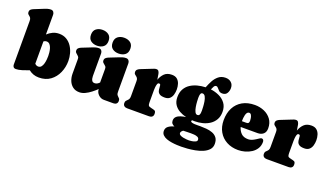

<svg xmlns="http://www.w3.org/2000/svg" viewBox="-79 -1327 3638 2112"><g transform="rotate(20 1739.5 -270.5)"><path d="M273.9 -688V-457.5Q301.3 -483.4 335.2 -499.5Q369.1 -515.6 409.7 -515.6Q459.5 -515.6 496.3 -493.7Q533.2 -471.7 557.4 -435.5Q581.5 -399.4 593.5 -355.5Q605.5 -311.5 605.5 -267.6Q605.5 -194.3 577.1 -129.9Q548.8 -65.4 494.4 -25.6Q439.9 14.2 360.4 14.2Q324.7 14.2 295.4 3.4Q266.1 -7.3 242.2 -26.9Q205.6 -13.2 164.1 0Q122.6 13.2 90.8 13.2Q73.7 13.2 64.2 2.4Q54.7 -8.3 54.7 -24.9V-536.6Q54.7 -558.6 47.9 -569.6Q41 -580.6 31.7 -587.2Q22.5 -593.8 15.6 -601.6Q8.8 -609.4 8.8 -625Q8.8 -645 21 -655.5Q33.2 -666 49.8 -672.4L154.8 -714.8Q173.3 -722.7 192.9 -728.5Q212.4 -734.4 232.9 -734.4Q252.9 -734.4 263.4 -720.5Q273.9 -706.5 273.9 -688ZM307.1 -388.7Q289.1 -388.7 273.9 -376.5V-115.7Q281.7 -107.4 291.5 -102.3Q301.3 -97.2 313.5 -97.2Q335.4 -97.2 348.6 -113.5Q361.8 -129.9 368.4 -154.3Q375 -178.7 377 -203.1Q378.9 -227.5 378.9 -243.2Q378.9 -260.3 376.5 -284.7Q374 -309.1 366.5 -333Q358.9 -356.9 344.7 -372.8Q330.6 -388.7 307.1 -388.7Z M835 14.2Q788.6 14.2 757.6 -9.5Q726.6 -33.2 711.4 -71.3Q696.3 -109.4 696.3 -151.4V-317.4Q696.3 -335.4 693.4 -343Q690.4 -350.6 676.8 -362.8Q666 -372.6 656.5 -381.1Q647 -389.6 647 -406.2Q647 -425.3 659.4 -436.3Q671.9 -447.3 688 -453.6L795.4 -496.1Q814.5 -503.9 833.7 -509.8Q853 -515.6 874 -515.6Q894 -515.6 904.8 -501.7Q915.5 -487.8 915.5 -469.2V-204.1Q915.5 -190.4 918.7 -174.8Q921.9 -159.2 931.2 -148.2Q940.4 -137.2 958 -137.2Q976.1 -137.2 989.7 -145.3Q1003.4 -153.3 1014.6 -165V-317.4Q1014.6 -335.9 1011.5 -344.5Q1008.3 -353 993.2 -364.7Q981.9 -373.5 973.6 -381.8Q965.3 -390.1 965.3 -406.2Q965.3 -425.3 977.8 -436.3Q990.2 -447.3 1006.3 -453.6L1113.8 -496.1Q1132.8 -503.9 1152.1 -509.8Q1171.4 -515.6 1192.4 -515.6Q1212.4 -515.6 1223.4 -502Q1234.4 -488.3 1234.4 -469.2V-147Q1234.4 -133.3 1235.6 -119.9Q1236.8 -106.4 1246.6 -95.2Q1258.8 -82 1268.1 -73.2Q1277.3 -64.5 1277.3 -44.4Q1277.3 -22.5 1264.2 -11.2Q1251 0 1229.5 0H1118.2Q1081.1 0 1053 -27.8Q1024.9 -55.7 1024.9 -92.3Q998 -66.4 966.3 -42Q934.6 -17.6 901.1 -1.7Q867.7 14.2 835 14.2ZM843.3 -533.7Q798.8 -533.7 769.5 -556.2Q740.2 -578.6 740.2 -626Q740.2 -672.9 769.8 -695.8Q799.3 -718.8 843.3 -718.8Q887.7 -718.8 916.7 -695.8Q945.8 -672.9 945.8 -626Q945.8 -579.1 916.5 -556.4Q887.2 -533.7 843.3 -533.7ZM1096.2 -533.7Q1051.8 -533.7 1022.5 -556.2Q993.2 -578.6 993.2 -626Q993.2 -672.9 1022.7 -695.8Q1052.2 -718.8 1096.2 -718.8Q1141.1 -718.8 1170.7 -696.3Q1200.2 -673.8 1200.2 -626Q1200.2 -578.6 1170.4 -556.2Q1140.6 -533.7 1096.2 -533.7Z M1599.6 -289.6V-147Q1599.6 -118.7 1606.2 -108.9Q1612.8 -99.1 1641.1 -93.3Q1666 -88.4 1680.9 -81.8Q1695.8 -75.2 1695.8 -44.4Q1695.8 -22.5 1682.6 -11.2Q1669.4 0 1647.9 0H1390.1Q1369.1 0 1355.5 -11.2Q1341.8 -22.5 1341.8 -44.4Q1341.8 -62 1348.4 -70.8Q1355 -79.6 1363.5 -86.7Q1372.1 -93.8 1378.7 -105.2Q1385.3 -116.7 1385.3 -140.1V-317.4Q1385.3 -339.4 1377.7 -350.3Q1370.1 -361.3 1360.6 -367.7Q1351.1 -374 1343.5 -382.1Q1335.9 -390.1 1335.9 -406.2Q1335.9 -425.3 1348.4 -436.3Q1360.8 -447.3 1377 -453.6L1499 -502Q1510.7 -506.8 1522.9 -511.2Q1535.2 -515.6 1548.3 -515.6Q1565.4 -515.6 1573.7 -502.7Q1582 -489.7 1585.2 -472.9Q1588.4 -456.1 1589.8 -443.4Q1591.3 -434.6 1592.8 -425.8Q1594.2 -417 1595.2 -408.2Q1610.4 -453.1 1641.8 -484.4Q1673.3 -515.6 1729 -515.6Q1768.6 -515.6 1791.3 -496.1Q1814 -476.6 1823.7 -446Q1833.5 -415.5 1833.5 -381.3Q1833.5 -349.6 1825.2 -320.1Q1816.9 -290.5 1796.1 -271.5Q1775.4 -252.4 1737.8 -252.4Q1696.8 -252.4 1678 -265.1Q1659.2 -277.8 1653.8 -296.4Q1648.4 -314.9 1648.2 -333.5Q1647.9 -352.1 1645 -364.7Q1642.1 -377.4 1627.4 -377.4Q1614.3 -377.4 1608.4 -359.1Q1602.5 -340.8 1601.1 -319.8Q1599.6 -298.8 1599.6 -289.6Z M2431.2 39.1Q2431.2 79.6 2405.8 107.2Q2380.4 134.8 2340.1 151.9Q2299.8 168.9 2253.7 177.7Q2207.5 186.5 2164.8 189.7Q2122.1 192.9 2093.3 192.9Q2073.7 192.9 2043.7 191.7Q2013.7 190.4 1981 185.5Q1948.2 180.7 1919.7 170.2Q1891.1 159.7 1873 141.1Q1855 122.6 1855 94.2Q1855 59.1 1882.3 39.3Q1909.7 19.5 1948.2 9.8Q1930.7 2.9 1918.9 -10Q1907.2 -22.9 1907.2 -44.9Q1907.2 -74.2 1926 -91.8Q1944.8 -109.4 1973.9 -118.4Q2002.9 -127.4 2033.2 -131.3Q1989.7 -141.6 1951.9 -162.6Q1914.1 -183.6 1890.9 -218.8Q1867.7 -253.9 1867.7 -305.7Q1867.7 -361.3 1889.4 -400.1Q1911.1 -439 1947.8 -463.1Q1984.4 -487.3 2030 -499.3Q2075.7 -511.2 2123.5 -512.7Q2138.7 -552.7 2159.9 -592.8Q2181.2 -632.8 2214.1 -659.7Q2247.1 -686.5 2295.9 -686.5Q2335.9 -686.5 2362.1 -663.1Q2388.2 -639.6 2388.2 -598.6Q2388.2 -565.4 2371.8 -538.3Q2355.5 -511.2 2317.9 -511.2Q2291.5 -511.2 2277.3 -524.7Q2263.2 -538.1 2252.9 -551.8Q2242.7 -565.4 2228.5 -565.4Q2213.4 -565.4 2202.6 -546.6Q2191.9 -527.8 2185.5 -510.7Q2237.8 -504.4 2284.7 -482.7Q2331.5 -460.9 2361.1 -421.4Q2390.6 -381.8 2390.6 -321.8Q2390.6 -268.6 2368.9 -230.2Q2347.2 -191.9 2310.8 -167.5Q2274.4 -143.1 2229.2 -131.6Q2184.1 -120.1 2137.2 -120.1Q2122.1 -120.1 2107.4 -121.1Q2101.6 -115.2 2101.6 -109.4Q2101.6 -99.6 2116 -95.5Q2130.4 -91.3 2150.4 -90.3Q2170.4 -89.4 2188.2 -89.8Q2206.1 -90.3 2212.9 -90.3Q2248 -90.3 2286.1 -87.2Q2324.2 -84 2357.2 -71.8Q2390.1 -59.6 2410.6 -33.4Q2431.2 -7.3 2431.2 39.1ZM2115.2 -438Q2101.1 -438 2095.2 -426.3Q2089.4 -414.6 2088.1 -399.4Q2086.9 -384.3 2086.9 -374.5Q2086.9 -361.3 2088.6 -332.3Q2090.3 -303.2 2095.7 -271.5Q2101.1 -239.7 2112.1 -217.5Q2123 -195.3 2142.1 -195.3Q2157.2 -195.3 2163.6 -206.3Q2169.9 -217.3 2171.1 -231.9Q2172.4 -246.6 2172.4 -257.3Q2172.4 -271.5 2170.9 -301Q2169.4 -330.6 2164.3 -362.1Q2159.2 -393.6 2147.5 -415.8Q2135.7 -438 2115.2 -438ZM2030.3 55.2Q2030.3 70.3 2045.2 79.1Q2060.1 87.9 2081.3 92.3Q2102.5 96.7 2122.1 97.9Q2141.6 99.1 2150.9 99.1Q2161.6 99.1 2183.3 95.9Q2205.1 92.8 2223.6 84.5Q2242.2 76.2 2242.2 60.5Q2242.2 38.6 2223.9 29.8Q2205.6 21 2182.6 19.5Q2159.7 18.1 2144.5 18.1Q2122.1 18.1 2099.6 19Q2077.1 20 2054.7 20.5Q2044.4 27.8 2037.4 36.6Q2030.3 45.4 2030.3 55.2Z M2924.8 -322.8Q2924.8 -279.3 2899.2 -256.8Q2873.5 -234.4 2831.5 -234.4H2634.8Q2646 -192.4 2674.8 -163.8Q2703.6 -135.3 2757.8 -135.3Q2779.3 -135.3 2800.5 -144.3Q2821.8 -153.3 2840.6 -165.5Q2859.4 -177.7 2873.5 -186.8Q2887.7 -195.8 2895 -195.8Q2909.2 -195.8 2915.5 -185.8Q2921.9 -175.8 2921.9 -163.1Q2921.9 -118.7 2901.1 -85.2Q2880.4 -51.8 2846.4 -29.8Q2812.5 -7.8 2772.2 3.2Q2731.9 14.2 2692.9 14.2Q2616.2 14.2 2557.6 -17.6Q2499 -49.3 2466.1 -106.7Q2433.1 -164.1 2433.1 -241.7Q2433.1 -324.7 2465.1 -386.2Q2497.1 -447.8 2557.1 -481.7Q2617.2 -515.6 2701.2 -515.6Q2759.3 -515.6 2810.3 -493.7Q2861.3 -471.7 2893.1 -428.7Q2924.8 -385.7 2924.8 -322.8ZM2626 -309.6Q2626 -304.2 2626 -298.8H2676.8Q2695.3 -298.8 2702.1 -307.4Q2709 -315.9 2709 -333.5Q2709 -345.2 2706.1 -364.3Q2703.1 -383.3 2694.6 -398.4Q2686 -413.6 2669.9 -413.6Q2655.3 -413.6 2646.5 -401.6Q2637.7 -389.6 2633.3 -371.8Q2628.9 -354 2627.4 -336.9Q2626 -319.8 2626 -309.6Z M3233.4 -289.6V-147Q3233.4 -118.7 3240 -108.9Q3246.6 -99.1 3274.9 -93.3Q3299.8 -88.4 3314.7 -81.8Q3329.6 -75.2 3329.6 -44.4Q3329.6 -22.5 3316.4 -11.2Q3303.2 0 3281.7 0H3023.9Q3002.9 0 2989.3 -11.2Q2975.6 -22.5 2975.6 -44.4Q2975.6 -62 2982.2 -70.8Q2988.8 -79.6 2997.3 -86.7Q3005.9 -93.8 3012.5 -105.2Q3019 -116.7 3019 -140.1V-317.4Q3019 -339.4 3011.5 -350.3Q3003.9 -361.3 2994.4 -367.7Q2984.9 -374 2977.3 -382.1Q2969.7 -390.1 2969.7 -406.2Q2969.7 -425.3 2982.2 -436.3Q2994.6 -447.3 3010.7 -453.6L3132.8 -502Q3144.5 -506.8 3156.7 -511.2Q3168.9 -515.6 3182.1 -515.6Q3199.2 -515.6 3207.5 -502.7Q3215.8 -489.7 3219 -472.9Q3222.2 -456.1 3223.6 -443.4Q3225.1 -434.6 3226.6 -425.8Q3228 -417 3229 -408.2Q3244.1 -453.1 3275.6 -484.4Q3307.1 -515.6 3362.8 -515.6Q3402.3 -515.6 3425 -496.1Q3447.8 -476.6 3457.5 -446Q3467.3 -415.5 3467.3 -381.3Q3467.3 -349.6 3459 -320.1Q3450.7 -290.5 3429.9 -271.5Q3409.2 -252.4 3371.6 -252.4Q3330.6 -252.4 3311.8 -265.1Q3293 -277.8 3287.6 -296.4Q3282.2 -314.9 3282 -333.5Q3281.7 -352.1 3278.8 -364.7Q3275.9 -377.4 3261.2 -377.4Q3248 -377.4 3242.2 -359.1Q3236.3 -340.8 3234.9 -319.8Q3233.4 -298.8 3233.4 -289.6Z"/></g></svg>

Font: Caprasimo
Style: Regular
Weight: 400
Designer: The DocRepair Project, Phaedra Charles, Flavia Zimbardi
Foundry: Google
Version: Version 1.001